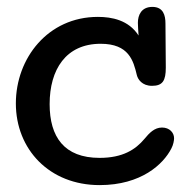

<svg xmlns="http://www.w3.org/2000/svg" viewBox="-20 -531 544 557"><path d="M382 -428C353 -473 304 -482 264 -482C119 -482 26 -362 26 -231C26 -98 123 6 269 6C390 6 454 -55 477 -100C483 -111 485 -124 485 -130C485 -146 472 -161 450 -161C428 -161 413 -145 399 -128C373 -97 336 -73 269 -73C166 -73 124 -134 124 -229C124 -329 171 -404 272 -404C354 -404 367 -355 377 -313C380 -301 392 -282 421 -282C452 -282 461 -297 461 -335C461 -347 460 -456 460 -463C460 -486 454 -511 422 -511C390 -511 380 -487 380 -465C380 -457 381 -443 382 -428Z"/></svg>

Font: Life Savers
Style: ExtraBold
Weight: 800
Designer: Pablo Impallari, Rodrigo Fuenzalida, Brenda Gallo
Foundry: Pablo Impallari, Rodrigo Fuenzalida, Brenda Gallo
Version: Version 3.000